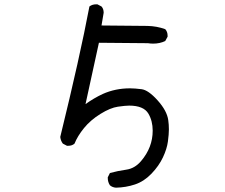

<svg xmlns="http://www.w3.org/2000/svg" viewBox="-20 -807 1040 889"><path d="M517 62Q501 61 489 51Q479 36 479 17V14L489 -6Q526 -16 565 -21.5Q604 -27 633 -61Q687 -124 687 -202Q687 -247 667 -281Q645 -318 578 -318Q561 -318 526 -313Q491 -308 445 -279.5Q399 -251 369 -214Q339 -177 325 -142Q314 -132 296 -132H290L271 -142Q261 -155 259 -173Q350 -544 394 -777Q407 -787 425 -787H431L450 -777Q460 -766 460 -748Q460 -744 450 -689Q620 -688 663 -687Q706 -686 745 -672Q756 -660 756 -642V-637L745 -617Q720 -605 689 -605Q677 -605 665 -607L438 -609L376 -325Q415 -353 456 -372Q514 -398 582 -398Q604 -398 635.5 -394Q667 -390 710 -342Q753 -294 759 -251Q762 -230 762 -208Q762 -186 757.5 -152Q753 -118 734.5 -78.5Q716 -39 681.5 -3Q647 33 605 47Q563 61 517 62Z"/></svg>

Font: Xiaolai SC
Style: Regular
Weight: 400
Designer: Nozomi Seto 瀬戸のぞみ
Version: Version 3.11;December 4, 2020;FontCreator 13.0.0.2613 64-bit